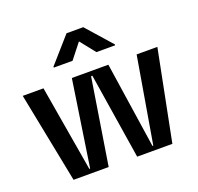

<svg xmlns="http://www.w3.org/2000/svg" viewBox="-136 -941 1122 1088"><g transform="rotate(-20 425.0 -397.0)"><path d="M338.8 0H127.1L19.2 -545.5H144.2L232.2 -27.7H237.2L315.3 -545.5H535.5L612.9 -27.7H617.9L706 -545.5H831L723 0H510.7L429 -517.8H421.2ZM609.4 -635.7H496.4L424 -726.6L352.3 -635.7H239.3V-641.3L373.6 -794H474.4L609.4 -641.3Z"/></g></svg>

Font: Riot Sans
Style: Bold
Weight: 600
Designer: Rasmus Andersson
Foundry: rsms
Version: Version 4.001